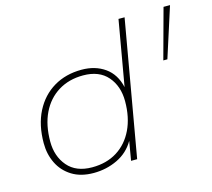

<svg xmlns="http://www.w3.org/2000/svg" viewBox="-98 -786 1010 914"><g transform="rotate(-15 406.5 -329.0)"><path d="M256 10Q193 10 149.5 -17Q106 -44 84 -89Q62 -134 62 -188Q62 -278 95.5 -343.5Q129 -409 188.5 -444.5Q248 -480 326 -480Q393 -480 440.5 -446.5Q488 -413 503 -347L559 -668H589L472 0H442L458 -94Q428 -42 373.5 -16Q319 10 256 10ZM256 -18Q327 -18 379 -50.5Q431 -83 459.5 -142.5Q488 -202 488 -282Q488 -356 446.5 -404Q405 -452 326 -452Q256 -452 203.5 -419.5Q151 -387 122.5 -328Q94 -269 94 -188Q94 -115 135.5 -66.5Q177 -18 256 -18ZM714 -422 781 -668H813L734 -422Z"/></g></svg>

Font: Gantari Thin
Style: Italic
Weight: 100
Italic angle: -10°
Designer: Anugrah Pasau
Foundry: Lafontype
Version: Version 1.000; ttfautohint (v1.8.4.7-5d5b)